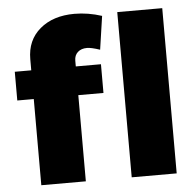

<svg xmlns="http://www.w3.org/2000/svg" viewBox="-53 -805 878 859"><g transform="rotate(-5 386.0 -375.5)"><path d="M298 -542V-516H411V-387H298V0H98V-387H24V-516H98V-566Q98 -651 157 -701Q216 -751 312 -751Q373 -751 435 -731L413 -581Q374 -594 355 -594Q329 -594 313.5 -580Q298 -566 298 -542ZM504 -742H706V0H504Z"/></g></svg>

Font: #9Slide03 Montserrat ExtraBold
Style: Regular
Weight: 800
Designer: Julieta Ulanovsky
Foundry: Julieta Ulanovsky
Version: Version 6.001